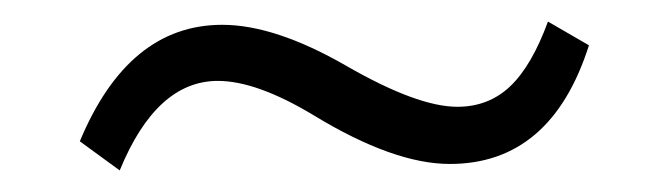

<svg xmlns="http://www.w3.org/2000/svg" viewBox="-20 -330 619 178"><path d="M488 -310 526 -288Q491 -178 397 -178Q345 -178 271 -223Q218 -255 182 -255Q125 -255 91 -172L54 -199Q99 -307 186 -307Q235 -307 301 -269Q367 -231 404 -231Q433 -231 453 -250Q473 -269 488 -310Z"/></svg>

Font: Ponomar
Style: Regular
Weight: 400
Version: Version 1.301; ttfautohint (v1.8.4.7-5d5b)